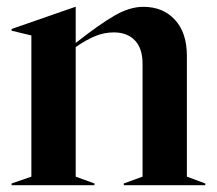

<svg xmlns="http://www.w3.org/2000/svg" viewBox="-20 -543 636 563"><path d="M14 -5 72 -25V-439L14 -453V-458L201 -523H202V-417Q269 -470 314.5 -496.5Q360 -523 400 -523Q458 -523 493 -485Q528 -447 528 -379V-25L582 -5V0H343V-5L398 -25V-356Q398 -401 375.5 -424.5Q353 -448 314 -448Q286 -448 260 -437.5Q234 -427 202 -405V-25L257 -5V0H14Z"/></svg>

Font: Nyght Serif Medium
Style: Regular
Weight: 500
Designer: Maksym Kobuzan
Version: Version 0.410